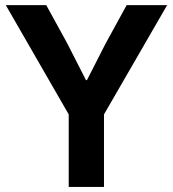

<svg xmlns="http://www.w3.org/2000/svg" viewBox="-20 -740 685 760"><path d="M252 -287.1 2.9 -719.7H163.1L246.1 -568.4L320.3 -422.9H324.2L398.4 -568.4L481.4 -719.7H641.6L391.6 -287.1V0H252Z"/></svg>

Font: Reddit Sans Fudge
Style: Bold
Weight: 700
Designer: Stephen Hutchings
Foundry: Reddit
Version: Version 1.013